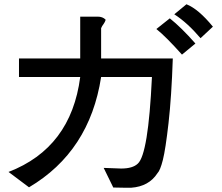

<svg xmlns="http://www.w3.org/2000/svg" viewBox="-20 -795 1040 900"><path d="M978 -670 920 -616Q859 -688 797 -728L854 -775Q910 -753 978 -670ZM896 -591 833 -539Q758 -623 713 -659L776 -709Q830 -666 896 -591ZM790 -521Q784 -342 770 -218.5Q756 -95 743.5 -45.5Q731 4 718 17Q678 79 595 85H565L511 84L466 -8L548 -5Q602 -5 626 -28Q675 -72 692 -430V-434H454Q400 -85 116 83L20 11Q313 -102 356 -434H69V-521H356V-717H438Q461 -717 475 -703Q475 -695 459 -673L454 -663V-521Z"/></svg>

Font: cwTeXHei
Style: Medium
Weight: 500
Version: Version 1.17